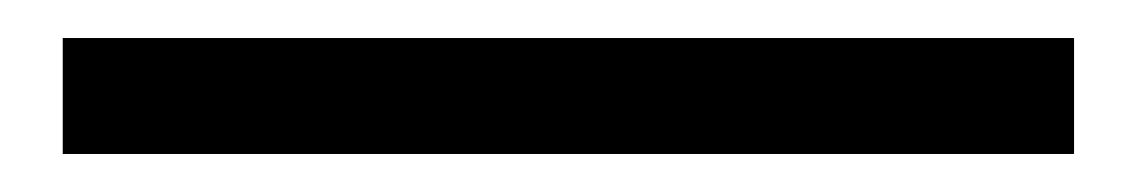

<svg xmlns="http://www.w3.org/2000/svg" viewBox="-20 59 599 101"><path d="M13 79H545V140H13Z"/></svg>

Font: KaiGen Gothic CN Regular
Style: Regular
Weight: 400
Designer: Ryoko NISHIZUKA  (kana & ideographs); Paul D. Hunt (Latin, Greek & Cyrillic); Wenlong ZHANG  (bopomofo); Sandoll Communi
Foundry: Adobe Systems Incorporated
Version: Version 1.002.20150501